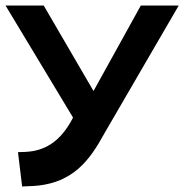

<svg xmlns="http://www.w3.org/2000/svg" viewBox="-37 -471 666 694"><path d="M-17 -451 227 -46C180 46 120 75 55 78L28 79L43 203L66 202C228 199 289 104 341 10L609 -451H472L301 -142L121 -451Z"/></svg>

Font: Charger Pro
Style: UltraExt
Weight: 900
Designer: Jasper
Foundry: Cannot Into Space Fonts
Version: Version 1.09